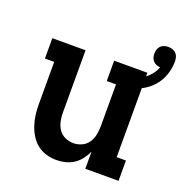

<svg xmlns="http://www.w3.org/2000/svg" viewBox="-122 -778 861 896"><g transform="rotate(20 308.0 -329.5)"><path d="M252 8Q226 8 201 0.5Q176 -7 156 -23Q136 -39 122.5 -61.5Q109 -84 101 -108.5Q93 -133 90 -158.5Q87 -184 87 -210V-419H41V-520H206V-210Q206 -189 210.5 -167.5Q215 -146 227 -128.5Q239 -111 259 -102Q279 -93 300 -93Q321 -93 341 -102Q361 -111 373 -128.5Q385 -146 389.5 -167.5Q394 -189 394 -210V-419H348V-520H513V-101H559V0H394V-85Q385 -65 371 -46.5Q357 -28 338 -15.5Q319 -3 296.5 2.5Q274 8 252 8ZM454 -419 437 -469Q457 -474 476 -481.5Q495 -489 511.5 -501Q528 -513 540.5 -529Q553 -545 560 -564Q550 -565 541 -568.5Q532 -572 525 -579.5Q518 -587 515.5 -596.5Q513 -606 513 -616Q513 -626 516 -636Q519 -646 526.5 -653.5Q534 -661 544 -664Q554 -667 564 -667Q575 -667 585.5 -663.5Q596 -660 603 -652.5Q610 -645 613 -634.5Q616 -624 616 -613Q616 -579 604.5 -546Q593 -513 570.5 -487.5Q548 -462 517 -445.5Q486 -429 454 -419Z"/></g></svg>

Font: Iosevka Plex Etoile
Style: Bold
Weight: 700
Designer: Belleve Invis
Foundry: Belleve Invis
Version: Version 25.1.1; ttfautohint (v1.8.4)